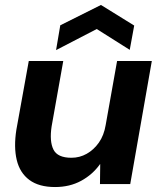

<svg xmlns="http://www.w3.org/2000/svg" viewBox="-20 -742 647 774"><path d="M202 12Q137 12 98.5 -16.5Q60 -45 47.5 -97Q35 -149 46 -219L96 -496H235L188 -232Q179 -172 195.5 -139Q212 -106 268 -106Q301 -106 329.5 -122Q358 -138 378.5 -167Q399 -196 406 -238L452 -496H592L505 0H383L384 -80H383Q353 -38 307 -13Q261 12 202 12ZM206 -540 223 -640 387 -722 521 -639 503 -541 370 -625Z"/></svg>

Font: DM Sans 28pt ExtraBold
Style: Italic
Weight: 800
Italic angle: -10°
Version: Version 4.004;gftools[0.9.30]